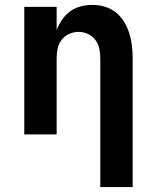

<svg xmlns="http://www.w3.org/2000/svg" viewBox="-20 -548 640 783"><path d="M389 215V-310Q389 -330 385 -349.5Q381 -369 369 -385Q357 -401 338.5 -409.5Q320 -418 300 -418Q280 -418 261.5 -409.5Q243 -401 231 -385Q219 -369 215 -349.5Q211 -330 211 -310V0H79V-520H211V-426Q220 -448 233.5 -468Q247 -488 266.5 -502Q286 -516 309.5 -522Q333 -528 357 -528Q383 -528 408 -520.5Q433 -513 453 -497Q473 -481 486.5 -458.5Q500 -436 507.5 -411.5Q515 -387 518 -361.5Q521 -336 521 -310V215Z"/></svg>

Font: Iosevka Extrabold Extended
Style: Regular
Weight: 800
Width: 7
Monospace: yes
Designer: Belleve Invis
Foundry: Belleve Invis
Version: Version 32.5.0; ttfautohint (v1.8.4)